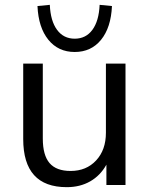

<svg xmlns="http://www.w3.org/2000/svg" viewBox="-20 -765 617 794"><path d="M256 9Q76 9 76 -190V-502H157V-192Q157 -123 185 -90.5Q213 -58 272 -58Q337 -58 377.5 -101.5Q418 -145 418 -216V-502H499V0H420V-84Q395 -39 353 -15Q311 9 256 9ZM289 -550Q221 -550 180 -600.5Q139 -651 135 -740L186 -745Q189 -678 216 -641.5Q243 -605 289 -605Q335 -605 362 -641.5Q389 -678 392 -745L443 -740Q439 -651 398 -600.5Q357 -550 289 -550Z"/></svg>

Font: Mulish
Style: Regular
Weight: 400
Designer: Vernon Adams
Foundry: Vernon Adams
Version: Version 3.603; ttfautohint (v1.8.3)